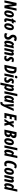

<svg xmlns="http://www.w3.org/2000/svg" viewBox="5110 -5918 1044 11311"><g transform="rotate(90 5632.5 -262.0)"><path d="M148 -714H305L380 -257H383Q403 -373 410 -409L475 -714H606L455 0H299L222 -469H220Q209 -393 192 -303L128 0H-3Z M588 -171Q588 -251 615 -341Q642 -431 699.5 -494.5Q757 -558 845 -558Q917 -558 958.5 -509Q1000 -460 1000 -376Q1000 -290 972.5 -200.5Q945 -111 887.5 -50.5Q830 10 746 10Q671 10 629.5 -38Q588 -86 588 -171ZM865 -377Q865 -444 827 -444Q796 -444 772.5 -396.5Q749 -349 736 -283.5Q723 -218 723 -170Q723 -104 762 -104Q791 -104 814.5 -150.5Q838 -197 851.5 -262Q865 -327 865 -377Z M1053 -106Q1053 -145 1063 -190L1114 -435H1066L1081 -506L1150 -544L1202 -662H1297L1273 -548H1360L1336 -435H1248L1194 -172Q1188 -148 1188 -138Q1188 -122 1194.5 -115Q1201 -108 1216 -108Q1225 -108 1241 -111.5Q1257 -115 1271 -121L1270 -13Q1248 -1 1216 4.5Q1184 10 1156 10Q1102 10 1077.5 -21Q1053 -52 1053 -106Z M1345 -171Q1345 -251 1372 -341Q1399 -431 1456.5 -494.5Q1514 -558 1602 -558Q1674 -558 1715.5 -509Q1757 -460 1757 -376Q1757 -290 1729.5 -200.5Q1702 -111 1644.5 -50.5Q1587 10 1503 10Q1428 10 1386.5 -38Q1345 -86 1345 -171ZM1622 -377Q1622 -444 1584 -444Q1553 -444 1529.5 -396.5Q1506 -349 1493 -283.5Q1480 -218 1480 -170Q1480 -104 1519 -104Q1548 -104 1571.5 -150.5Q1595 -197 1608.5 -262Q1622 -327 1622 -377Z M1924 -33 1954 -176Q1981 -153 2016 -137.5Q2051 -122 2083 -122Q2119 -122 2143 -143Q2167 -164 2167 -209Q2167 -237 2155 -259.5Q2143 -282 2107 -316Q2062 -358 2042 -399Q2022 -440 2022 -499Q2022 -564 2048 -615Q2074 -666 2125.5 -695Q2177 -724 2250 -724Q2291 -724 2333 -710.5Q2375 -697 2404 -675L2343 -551Q2317 -571 2290.5 -582.5Q2264 -594 2243 -594Q2212 -594 2191 -573Q2170 -552 2170 -513Q2170 -487 2184 -463.5Q2198 -440 2236 -405Q2278 -367 2297 -325Q2316 -283 2316 -225Q2316 -161 2289.5 -107.5Q2263 -54 2210 -22Q2157 10 2082 10Q1981 10 1924 -33Z M2371 -150Q2371 -230 2395.5 -326Q2420 -422 2469 -490Q2518 -558 2587 -558Q2656 -558 2681 -481H2683L2708 -548H2825L2708 0H2599V-69H2595Q2567 -30 2540.5 -10Q2514 10 2480 10Q2429 10 2400 -33Q2371 -76 2371 -150ZM2630 -257Q2648 -335 2648 -380Q2648 -410 2638.5 -425.5Q2629 -441 2612 -441Q2584 -441 2560.5 -393.5Q2537 -346 2523.5 -280.5Q2510 -215 2510 -169Q2510 -104 2539 -104Q2571 -104 2592.5 -148Q2614 -192 2630 -257Z M2920 -548H3027L3023 -481H3026Q3076 -558 3142 -558Q3190 -558 3221.5 -529.5Q3253 -501 3253 -438Q3253 -395 3243 -350L3168 0H3034L3100 -316Q3112 -367 3112 -397Q3112 -436 3083 -436Q3054 -436 3034 -397Q3014 -358 2998 -286L2938 0H2803Z M3266 -20 3267 -147Q3292 -129 3324.5 -118Q3357 -107 3383 -107Q3410 -107 3426.5 -121Q3443 -135 3443 -160Q3443 -180 3432.5 -198.5Q3422 -217 3392 -244Q3356 -278 3341 -310.5Q3326 -343 3326 -382Q3326 -459 3371 -508.5Q3416 -558 3498 -558Q3542 -558 3581 -546Q3620 -534 3648 -514L3595 -411Q3574 -429 3550 -438.5Q3526 -448 3508 -448Q3488 -448 3476 -436Q3464 -424 3464 -403Q3464 -385 3473 -369.5Q3482 -354 3512 -327Q3551 -292 3568 -260Q3585 -228 3585 -175Q3585 -123 3563 -81Q3541 -39 3499 -14.5Q3457 10 3400 10Q3355 10 3324.5 2.5Q3294 -5 3266 -20Z M3946 -714H4094Q4197 -714 4252.5 -656Q4308 -598 4308 -493Q4308 -375 4270 -261.5Q4232 -148 4153 -74Q4074 0 3957 0H3795ZM3978 -125Q4039 -125 4080 -184Q4121 -243 4140.5 -326Q4160 -409 4160 -479Q4160 -536 4140.5 -563Q4121 -590 4080 -590H4059L3961 -125Z M4439 -667Q4439 -705 4461.5 -734.5Q4484 -764 4526 -764Q4556 -764 4573 -750.5Q4590 -737 4590 -710Q4590 -669 4565 -641Q4540 -613 4502 -613Q4439 -613 4439 -667ZM4418 -548H4551L4435 0H4301Z M4535 -20 4536 -147Q4561 -129 4593.5 -118Q4626 -107 4652 -107Q4679 -107 4695.5 -121Q4712 -135 4712 -160Q4712 -180 4701.5 -198.5Q4691 -217 4661 -244Q4625 -278 4610 -310.5Q4595 -343 4595 -382Q4595 -459 4640 -508.5Q4685 -558 4767 -558Q4811 -558 4850 -546Q4889 -534 4917 -514L4864 -411Q4843 -429 4819 -438.5Q4795 -448 4777 -448Q4757 -448 4745 -436Q4733 -424 4733 -403Q4733 -385 4742 -369.5Q4751 -354 4781 -327Q4820 -292 4837 -260Q4854 -228 4854 -175Q4854 -123 4832 -81Q4810 -39 4768 -14.5Q4726 10 4669 10Q4624 10 4593.5 2.5Q4563 -5 4535 -20Z M5007 -548H5116L5111 -475H5115Q5143 -519 5172 -538.5Q5201 -558 5235 -558Q5287 -558 5316 -517.5Q5345 -477 5345 -397Q5345 -313 5319 -217.5Q5293 -122 5244 -56Q5195 10 5128 10Q5095 10 5071.5 -8.5Q5048 -27 5035 -61H5032Q5027 -18 5018 31L4974 237H4840ZM5206 -379Q5206 -444 5177 -444Q5146 -444 5121 -394.5Q5096 -345 5081.5 -278.5Q5067 -212 5067 -169Q5067 -107 5103 -107Q5131 -107 5155 -153.5Q5179 -200 5192.5 -265.5Q5206 -331 5206 -379Z M5511 -760H5645L5484 0H5349Z M5604 -150Q5604 -230 5628.5 -326Q5653 -422 5702 -490Q5751 -558 5820 -558Q5889 -558 5914 -481H5916L5941 -548H6058L5941 0H5832V-69H5828Q5800 -30 5773.5 -10Q5747 10 5713 10Q5662 10 5633 -33Q5604 -76 5604 -150ZM5863 -257Q5881 -335 5881 -380Q5881 -410 5871.5 -425.5Q5862 -441 5845 -441Q5817 -441 5793.5 -393.5Q5770 -346 5756.5 -280.5Q5743 -215 5743 -169Q5743 -104 5772 -104Q5804 -104 5825.5 -148Q5847 -192 5863 -257Z M5976 231 6000 110Q6022 119 6041 119Q6062 119 6075 105.5Q6088 92 6102 62L6135 -8L6108 -548H6245V-305Q6243 -235 6241 -205H6244Q6263 -273 6277 -304L6376 -548H6518L6234 75Q6196 157 6154.5 198.5Q6113 240 6044 240Q6003 240 5976 231Z M6778 -714H7078L7052 -592H6892L6858 -431H7007L6981 -309H6833L6793 -123H6953L6927 0H6627Z M7156 -281 7098 -548H7242L7263 -397L7344 -548H7495L7324 -279L7384 0H7239L7215 -164L7125 0H6978Z M7762 -714H7936Q8012 -714 8061.5 -678Q8111 -642 8111 -565Q8111 -498 8079 -446.5Q8047 -395 7984 -375L7983 -371Q8016 -357 8035 -322.5Q8054 -288 8054 -242Q8054 -177 8026.5 -122Q7999 -67 7944.5 -33.5Q7890 0 7815 0H7611ZM7876 -427Q7915 -427 7939 -461.5Q7963 -496 7963 -542Q7963 -597 7909 -597H7878L7842 -427ZM7815 -119Q7861 -119 7885.5 -156Q7910 -193 7910 -249Q7910 -281 7896 -297.5Q7882 -314 7856 -314H7818L7777 -119Z M8118 -171Q8118 -251 8145 -341Q8172 -431 8229.5 -494.5Q8287 -558 8375 -558Q8447 -558 8488.5 -509Q8530 -460 8530 -376Q8530 -290 8502.5 -200.5Q8475 -111 8417.5 -50.5Q8360 10 8276 10Q8201 10 8159.5 -38Q8118 -86 8118 -171ZM8395 -377Q8395 -444 8357 -444Q8326 -444 8302.5 -396.5Q8279 -349 8266 -283.5Q8253 -218 8253 -170Q8253 -104 8292 -104Q8321 -104 8344.5 -150.5Q8368 -197 8381.5 -262Q8395 -327 8395 -377Z M8701 -760H8835L8674 0H8539Z M8794 -150Q8794 -227 8818.5 -323.5Q8843 -420 8890 -489Q8937 -558 9001 -558Q9036 -558 9063.5 -541.5Q9091 -525 9104 -492H9107Q9114 -551 9121 -582L9159 -760H9293L9131 0H9022V-62H9018Q8987 -24 8962 -7Q8937 10 8903 10Q8852 10 8823 -33Q8794 -76 8794 -150ZM9071 -379Q9071 -441 9035 -441Q9005 -441 8981.5 -390.5Q8958 -340 8945.5 -274Q8933 -208 8933 -168Q8933 -104 8962 -104Q8995 -104 9019.5 -153Q9044 -202 9057.5 -268Q9071 -334 9071 -379Z M9439 -218Q9439 -335 9477.5 -452.5Q9516 -570 9588.5 -647Q9661 -724 9756 -724Q9798 -724 9838 -711.5Q9878 -699 9908 -676L9842 -567Q9801 -601 9760 -601Q9705 -601 9666 -533.5Q9627 -466 9607 -376Q9587 -286 9587 -225Q9587 -167 9603 -140.5Q9619 -114 9652 -114Q9698 -114 9766 -147L9765 -23Q9733 -6 9693 2Q9653 10 9614 10Q9530 10 9484.5 -50Q9439 -110 9439 -218Z M9863 -171Q9863 -251 9890 -341Q9917 -431 9974.5 -494.5Q10032 -558 10120 -558Q10192 -558 10233.5 -509Q10275 -460 10275 -376Q10275 -290 10247.5 -200.5Q10220 -111 10162.5 -50.5Q10105 10 10021 10Q9946 10 9904.5 -38Q9863 -86 9863 -171ZM10140 -377Q10140 -444 10102 -444Q10071 -444 10047.5 -396.5Q10024 -349 10011 -283.5Q9998 -218 9998 -170Q9998 -104 10037 -104Q10066 -104 10089.5 -150.5Q10113 -197 10126.5 -262Q10140 -327 10140 -377Z M10401 -548H10508L10504 -481H10507Q10557 -558 10623 -558Q10671 -558 10702.5 -529.5Q10734 -501 10734 -438Q10734 -395 10724 -350L10649 0H10515L10581 -316Q10593 -367 10593 -397Q10593 -436 10564 -436Q10535 -436 10515 -397Q10495 -358 10479 -286L10419 0H10284Z M10769 -150Q10769 -227 10793.5 -323.5Q10818 -420 10865 -489Q10912 -558 10976 -558Q11011 -558 11038.5 -541.5Q11066 -525 11079 -492H11082Q11089 -551 11096 -582L11134 -760H11268L11106 0H10997V-62H10993Q10962 -24 10937 -7Q10912 10 10878 10Q10827 10 10798 -33Q10769 -76 10769 -150ZM11046 -379Q11046 -441 11010 -441Q10980 -441 10956.5 -390.5Q10933 -340 10920.5 -274Q10908 -208 10908 -168Q10908 -104 10937 -104Q10970 -104 10994.5 -153Q11019 -202 11032.5 -268Q11046 -334 11046 -379Z"/></g></svg>

Font: Noto Sans Display Ex Bold Cond
Style: Italic
Weight: 800
Width: 3
Italic angle: -12°
Designer: Monotype Design team
Foundry: Monotype Imaging Inc.
Version: Version 1.000